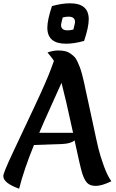

<svg xmlns="http://www.w3.org/2000/svg" viewBox="-40 -1111 705 1164"><path d="M412 -260Q389 -240 337 -238L166 -232Q105 -83 76 33Q-20 -1 -20 -44Q-20 -63 38 -186Q96 -309 169.5 -465.5Q243 -622 269 -693L287 -742Q279 -756 248 -793Q284 -805 310.5 -805Q337 -805 354.5 -801Q372 -797 385.5 -787.5Q399 -778 409.5 -768Q420 -758 429 -738.5Q438 -719 444 -703.5Q450 -688 457.5 -660Q465 -632 469.5 -611.5Q474 -591 481.5 -554.5Q489 -518 497 -484Q505 -450 525 -354.5Q545 -259 556.5 -211.5Q568 -164 589.5 -105Q611 -46 635 -12Q577 16 541 16Q505 16 488 -2.5Q471 -21 459 -58.5Q447 -96 412 -260ZM333 -609Q319 -577 271.5 -472.5Q224 -368 198 -306H403Q356 -522 333 -609ZM405 -932Q415 -972 415 -977Q415 -1010 376 -1010Q357 -1010 340 -1005Q330 -965 330 -960Q330 -927 369 -927Q388 -927 405 -932ZM470 -863Q410 -846 360 -846Q247 -846 247 -943Q247 -990 275 -1074Q335 -1091 385 -1091Q498 -1091 498 -994Q498 -947 470 -863Z"/></svg>

Font: MeriendaOneRegular
Style: Regular
Weight: 400
Designer: Eduardo Rodriguez Tunni
Foundry: Eduardo Rodriguez Tunni
Version: Version 1.001